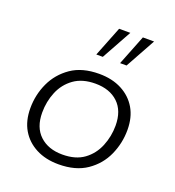

<svg xmlns="http://www.w3.org/2000/svg" viewBox="-117 -703 732 805"><g transform="rotate(20 249.0 -300.5)"><path d="M233 10Q175 10 132 -12.5Q89 -35 65.5 -75Q42 -115 42 -171Q42 -231 66.5 -284Q91 -337 140 -371Q189 -405 265 -405Q323 -405 366 -382.5Q409 -360 432.5 -320Q456 -280 456 -224Q456 -165 432 -111.5Q408 -58 358.5 -24Q309 10 233 10ZM234 -34Q293 -34 330 -61Q367 -88 385 -132Q403 -176 403 -224Q403 -290 365.5 -325.5Q328 -361 264 -361Q206 -361 168.5 -334Q131 -307 113 -263.5Q95 -220 95 -171Q95 -105 133 -69.5Q171 -34 234 -34ZM225 -477 278 -611H328L254 -477ZM331 -477 384 -611H434L360 -477Z"/></g></svg>

Font: Rokkitt SemiBold Light
Style: Italic
Weight: 300
Italic angle: -9°
Version: Version 3.103